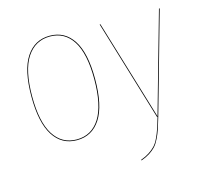

<svg xmlns="http://www.w3.org/2000/svg" viewBox="-103 -646 1028 954"><g transform="rotate(-15 410.5 -168.5)"><path d="M393.1 -262.2Q393.1 -125.5 349.9 -58.1Q306.6 9.3 228 9.3Q149.9 9.3 107.2 -57.9Q64.5 -125 64.5 -258.3Q64.5 -394.5 108.4 -460.9Q152.3 -527.3 230 -527.3Q307.6 -527.3 350.3 -461.4Q393.1 -395.5 393.1 -262.2ZM68.4 -258.3Q68.4 -126.5 110.1 -60.5Q151.9 5.4 228 5.4Q304.7 5.4 346.7 -61Q388.7 -127.4 388.7 -262.2Q388.7 -393.6 347.2 -458.5Q305.7 -523.4 230 -523.4Q154.3 -523.4 111.3 -458Q68.4 -392.6 68.4 -258.3ZM793.9 -517.1 647.9 0Q636.7 38.6 629.4 60.5Q622.1 82.5 610.8 105.7Q599.6 128.9 586.9 142.6Q574.2 156.2 555.7 168.2Q537.1 180.2 511.2 189.5L509.8 186Q535.2 176.8 553.2 165Q571.3 153.3 584 140.1Q596.7 127 607.4 104.5Q618.2 82 625.7 59.8Q633.3 37.6 644 0H641.1L484.9 -517.1H488.8L644.5 -2L790 -517.1Z"/></g></svg>

Font: Fira Sans Compressed Four
Style: Regular
Weight: 100
Width: 1
Designer: Carrois Corporate & Edenspiekermann AG
Foundry: Carrois Corporate GbR & Edenspiekermann AG
Version: Version 4.203;PS 004.203;hotconv 1.0.88;makeotf.lib2.5.64775